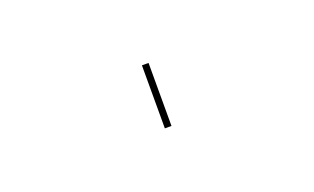

<svg xmlns="http://www.w3.org/2000/svg" viewBox="-30 -273 445 272"><g transform="rotate(-20 192.0 -137.5)"><path d="M187 -90V-185H197V-90Z"/></g></svg>

Font: Bungee Hairline
Style: Regular
Weight: 400
Designer: David Jonathan Ross
Foundry: David Jonathan Ross
Version: Version 1.001;PS 1.0;hotconv 1.0.72;makeotf.lib2.5.5900